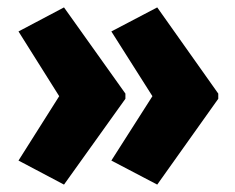

<svg xmlns="http://www.w3.org/2000/svg" viewBox="-20 -540 636 519"><path d="M570 -273V-287L405 -520L281 -455L392 -280L281 -106L405 -41ZM319 -273V-287L153 -520L30 -455L140 -280L30 -106L153 -41Z"/></svg>

Font: Noto Sans Devanagari UI Condensed Black
Style: Regular
Weight: 900
Width: 3
Designer: Jelle Bosma - Monotype Design Team
Foundry: Monotype Imaging Inc.
Version: Version 2.004